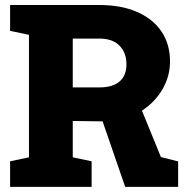

<svg xmlns="http://www.w3.org/2000/svg" viewBox="-20 -731 734 751"><path d="M19.5 0V-100.1L93.3 -115.7V-594.7L19.5 -610.4V-711.4H369.1Q453.6 -711.4 515.6 -684.6Q577.6 -657.7 611.3 -608.2Q645 -558.6 645 -490.7Q645 -432.6 615.5 -381.8Q585.9 -331.1 535.2 -298.3L609.4 -116.7L676.8 -99.6V0H469.7L381.3 -256.3L264.6 -257.8V-115.7L338.4 -100.1V0ZM264.6 -389.2H371.1Q420.9 -389.2 447.8 -412.4Q474.6 -435.5 474.6 -479.5Q474.6 -524.9 447.3 -552.5Q419.9 -580.1 369.1 -580.1H264.6Z"/></svg>

Font: Roboto Slab Black
Style: Regular
Weight: 900
Designer: Google
Version: Version 2.000; ttfautohint (v1.8.1.43-b0c9)